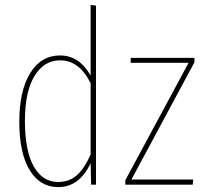

<svg xmlns="http://www.w3.org/2000/svg" viewBox="-20 -756 846 786"><path d="M373 -733V0H353L351 -88Q305 10 218 10Q144 10 101.5 -59.5Q59 -129 59 -258Q59 -384 103.5 -456.5Q148 -529 226 -529Q304 -529 351 -447V-736ZM351 -124V-415Q305 -509 226 -509Q160 -509 121 -444.5Q82 -380 82 -262Q82 -139 118 -75Q154 -11 218 -11Q264 -11 295.5 -39.5Q327 -68 351 -124ZM776 -519V-501L518 -21H771L769 0H493V-18L752 -499H515V-519Z"/></svg>

Font: Fira Sans Extra Condensed Thin
Style: Regular
Weight: 250
Width: 1
Designer: Carrois Corporate & Edenspiekermann AG
Foundry: Carrois Corporate GbR & Edenspiekermann AG
Version: Version 4.203